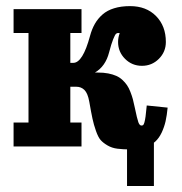

<svg xmlns="http://www.w3.org/2000/svg" viewBox="-20 -479 594 628"><path d="M395.5 -24.4H483.4V129.4H395.5ZM24.4 -449.2H246.6V-371.1H210V-273.4H219.7Q250.7 -273.4 274.4 -361.3Q280.5 -384 290.4 -401.2Q300.3 -418.5 315.6 -431.8Q330.8 -445.1 353.4 -452Q376 -459 405.3 -459Q458.5 -459 490.5 -426.4Q522.5 -393.8 522.5 -341.8Q522.5 -309.3 499.6 -286.5Q476.8 -263.7 444.3 -263.7Q411.9 -263.7 389 -286.5Q366.2 -309.3 366.2 -341.8Q366.2 -356.7 371.6 -370.6Q368.9 -371.1 366.2 -371.1Q362.3 -371.1 359.1 -368Q356 -365 350 -350.2Q344 -335.4 336.9 -307.9Q325.2 -262 290.5 -241.7H300.3Q318.8 -241.7 334 -238.8Q349.1 -235.8 360.4 -230.8Q371.6 -225.8 380.5 -217.5Q389.4 -209.2 395.4 -200.4Q401.4 -191.7 406.4 -178.8Q411.4 -166 414.6 -154.4Q417.7 -142.8 420.9 -127Q428.5 -90.3 432.5 -79.3Q436.5 -68.4 442.4 -68.4Q446.3 -68.4 448.2 -69.9Q450.2 -71.5 452.3 -78.4Q454.3 -85.2 456.1 -97.9Q457.8 -110.6 460 -134L528.3 -127Q525.9 -101.6 521.6 -82.5Q517.3 -63.5 508.8 -45.3Q500.2 -27.1 487.5 -15.6Q474.9 -4.2 455.1 2.8Q435.3 9.8 409.4 9.8Q382.3 9.8 364.1 7.4Q345.9 5.1 331.7 -3.3Q317.4 -11.7 309.3 -20.8Q301.3 -29.8 293.9 -50.7Q286.6 -71.5 282.5 -90.8Q278.3 -110.1 272 -146.5Q267.1 -173.8 256.3 -184.6Q245.6 -195.3 229.5 -195.3H210V-78.1H246.6V0H24.4V-78.1H73.2V-371.1H24.4Z"/></svg>

Font: Orelega One
Style: Regular
Weight: 400
Version: Version 1.1 ; ttfautohint (v1.8.3)